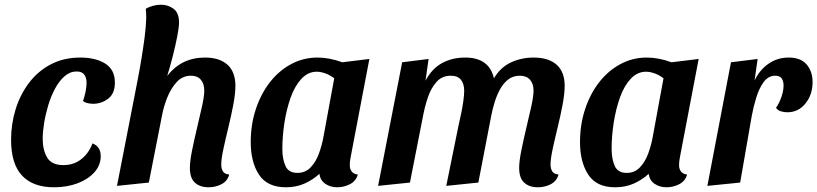

<svg xmlns="http://www.w3.org/2000/svg" viewBox="-20 -774 3465 814"><path d="M209 20Q120 20 73.5 -29.5Q27 -79 27 -181Q27 -248 46 -310Q65 -372 102.5 -422Q140 -472 195 -501Q250 -530 321 -530Q385 -530 426 -504.5Q467 -479 467 -424Q467 -377 438.5 -355.5Q410 -334 375 -334Q365 -334 352.5 -336.5Q340 -339 332 -346Q338 -362 342.5 -384Q347 -406 347 -423Q347 -445 337 -458Q327 -471 305 -471Q277 -471 254 -451Q231 -431 213.5 -398.5Q196 -366 184.5 -327.5Q173 -289 167 -252Q161 -215 161 -186Q161 -138 180 -106Q199 -74 249 -74Q293 -74 325 -99.5Q357 -125 372 -166Q407 -153 407 -112Q407 -74 380.5 -44Q354 -14 309 3Q264 20 209 20Z M864 20Q828 20 806.5 0.5Q785 -19 785 -62Q785 -90 794 -135Q803 -180 815 -230Q827 -280 836.5 -323Q846 -366 846 -390Q846 -419 831.5 -436Q817 -453 790 -453Q754 -453 729.5 -426.5Q705 -400 689.5 -361.5Q674 -323 667 -285L611 0L476 14L563 -432Q571 -473 579 -521Q587 -569 593 -615Q599 -661 600 -697Q600 -708 599.5 -718Q599 -728 598 -737Q612 -745 629 -749.5Q646 -754 663 -754Q692 -754 715.5 -737Q739 -720 739 -678Q739 -659 731.5 -620Q724 -581 712.5 -536Q701 -491 689 -452Q749 -530 849 -530Q911 -530 944.5 -499.5Q978 -469 978 -410Q978 -377 969 -329.5Q960 -282 948 -233Q936 -184 927 -142Q918 -100 918 -77Q918 -59 925 -47.5Q932 -36 952 -34Q944 -6 919 7Q894 20 864 20Z M1192 20Q1113 20 1078 -33.5Q1043 -87 1043 -171Q1043 -246 1064.5 -311Q1086 -376 1124 -425Q1162 -474 1214 -502Q1266 -530 1326 -530Q1376 -530 1431 -510L1546 -524L1468 -115Q1466 -107 1464.5 -95Q1463 -83 1463 -73Q1463 -57 1471.5 -46.5Q1480 -36 1497 -34Q1489 -6 1463.5 7Q1438 20 1410 20Q1381 20 1359.5 5.5Q1338 -9 1334 -37Q1307 -12 1271.5 4Q1236 20 1192 20ZM1241 -41Q1275 -41 1297.5 -65Q1320 -89 1332.5 -124Q1345 -159 1351 -192L1397 -442Q1379 -456 1359 -463Q1339 -470 1323 -470Q1286 -470 1258 -440Q1230 -410 1212.5 -361Q1195 -312 1186 -254.5Q1177 -197 1177 -142Q1177 -101 1190 -71Q1203 -41 1241 -41Z M2260 20Q2224 20 2202.5 0.5Q2181 -19 2181 -62Q2181 -90 2190 -135Q2199 -180 2211 -230Q2223 -280 2232.5 -323Q2242 -366 2242 -390Q2242 -419 2227 -436Q2212 -453 2184 -453Q2155 -453 2134.5 -437Q2114 -421 2100 -395.5Q2086 -370 2077 -340.5Q2068 -311 2063 -285L2008 0L1872 14L1924 -242Q1928 -260 1934 -287.5Q1940 -315 1944 -343Q1948 -371 1948 -389Q1948 -419 1934 -436Q1920 -453 1891 -453Q1854 -453 1830.5 -426.5Q1807 -400 1794 -361Q1781 -322 1774 -285L1718 0L1583 14L1685 -510L1797 -524L1784 -432Q1811 -483 1854 -506.5Q1897 -530 1952 -530Q2054 -530 2074 -442Q2102 -489 2146.5 -509.5Q2191 -530 2242 -530Q2306 -530 2340 -499.5Q2374 -469 2374 -410Q2374 -377 2365 -329.5Q2356 -282 2344 -233Q2332 -184 2323 -142Q2314 -100 2314 -77Q2314 -60 2321 -48Q2328 -36 2348 -34Q2340 -6 2315 7Q2290 20 2260 20Z M2588 20Q2509 20 2474 -33.5Q2439 -87 2439 -171Q2439 -246 2460.5 -311Q2482 -376 2520 -425Q2558 -474 2610 -502Q2662 -530 2722 -530Q2772 -530 2827 -510L2942 -524L2864 -115Q2862 -107 2860.5 -95Q2859 -83 2859 -73Q2859 -57 2867.5 -46.5Q2876 -36 2893 -34Q2885 -6 2859.5 7Q2834 20 2806 20Q2777 20 2755.5 5.5Q2734 -9 2730 -37Q2703 -12 2667.5 4Q2632 20 2588 20ZM2637 -41Q2671 -41 2693.5 -65Q2716 -89 2728.5 -124Q2741 -159 2747 -192L2793 -442Q2775 -456 2755 -463Q2735 -470 2719 -470Q2682 -470 2654 -440Q2626 -410 2608.5 -361Q2591 -312 2582 -254.5Q2573 -197 2573 -142Q2573 -101 2586 -71Q2599 -41 2637 -41Z M2979 14 3079 -510 3192 -524 3179 -432Q3199 -476 3237 -503Q3275 -530 3324 -530Q3375 -530 3400 -500.5Q3425 -471 3425 -426Q3425 -373 3395 -335.5Q3365 -298 3318 -298Q3305 -298 3291 -302Q3277 -306 3270 -317Q3283 -335 3292.5 -362Q3302 -389 3302 -412Q3302 -430 3294 -441.5Q3286 -453 3267 -453Q3237 -453 3217.5 -426Q3198 -399 3186 -359.5Q3174 -320 3167 -282L3118 0Z"/></svg>

Font: Sansita Swashed Medium
Style: Regular
Weight: 500
Designer: Pablo Cosgaya
Foundry: Omnibus-Type
Version: Version 1.003; ttfautohint (v1.8.3)